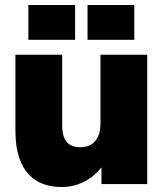

<svg xmlns="http://www.w3.org/2000/svg" viewBox="-20 -740 654 772"><path d="M230 -238V-520H42V-214C42 -46 125 12 227 12C298 12 352 -22 388 -67V0H572V-520H384V-242C384 -194 363 -148 303 -148C243 -148 230 -190 230 -238ZM94 -580H282V-720H94ZM332 -580H520V-720H332Z"/></svg>

Font: Aspekta 900
Style: Regular
Weight: 900
Designer: Ivo Dolenc
Version: Version 2.000